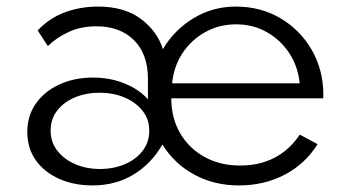

<svg xmlns="http://www.w3.org/2000/svg" viewBox="-20 -548 1067 584"><path d="M261.5 16Q331.5 16 386 -17Q440.5 -50 474 -108.5Q510.5 -49.5 571 -16.8Q631.5 16 706.5 16Q784 16 846.2 -16.8Q908.5 -49.5 946 -109.5L892 -138.5Q828 -44.5 710.5 -44.5Q649 -44.5 601.8 -70.8Q554.5 -97 527.8 -143Q501 -189 501 -249H963Q963.5 -254.5 963.5 -260.5Q963 -336.5 927.8 -397Q892.5 -457.5 832.5 -492.8Q772.5 -528 697.5 -528Q626.5 -528 568 -492.2Q509.5 -456.5 475.5 -398.5Q458.5 -453 408.5 -490.5Q358.5 -528 278 -528Q225.5 -528 178.5 -511Q131.5 -494 94.5 -455.5L125.5 -408Q153 -434.5 189.8 -451.2Q226.5 -468 273.5 -468Q345 -468 387.5 -425.8Q430 -383.5 430 -307.5V-246Q402.5 -276.5 358.8 -294.2Q315 -312 263 -312Q206 -312 160.8 -291.2Q115.5 -270.5 89.2 -233.2Q63 -196 63 -147Q63 -97 89 -60.5Q115 -24 160 -4Q205 16 261.5 16ZM503.5 -294.5Q508.5 -346 535.2 -386.5Q562 -427 604.5 -450.5Q647 -474 698.5 -474Q749.5 -474 791.2 -450.5Q833 -427 859.8 -386.5Q886.5 -346 891.5 -294.5ZM284 -34Q242.5 -34 208.5 -48.8Q174.5 -63.5 154.2 -89.8Q134 -116 134 -151Q134 -186 154 -211.8Q174 -237.5 208 -251.8Q242 -266 283 -266Q324.5 -266 358.8 -251.5Q393 -237 413.5 -211.2Q434 -185.5 434 -150.5Q434 -115.5 413.8 -89.2Q393.5 -63 359.5 -48.5Q325.5 -34 284 -34Z"/></svg>

Font: Spartan
Style: Regular
Weight: 400
Designer: Matt Bailey, Mirko Velimirovic
Foundry: Matt Bailey
Version: Version 1.003; ttfautohint (v1.8.3)